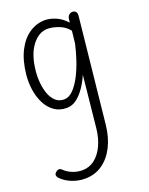

<svg xmlns="http://www.w3.org/2000/svg" viewBox="-182 -642 926 1196"><g transform="rotate(-20 281.0 -44.0)"><path d="M213 10Q164.5 10 130 -14.8Q95.5 -39.5 75 -80.5Q54.5 -121.5 47.2 -171.2Q40 -221 45 -271Q54.5 -362.5 86.5 -425Q118.5 -487.5 166.5 -519.2Q214.5 -551 270 -551Q301 -551 339.2 -535.5Q377.5 -520 410.5 -483L413.5 -506Q416 -524 426.2 -532.5Q436.5 -541 449 -541Q461.5 -541 470.2 -532Q479 -523 476.5 -502L404 189Q395.5 272.5 364 334Q332.5 395.5 282.8 429.2Q233 463 169 463Q125 463 84 446.8Q43 430.5 15.5 403Q2.5 389 3.5 378Q4.5 367 20 357Q28 351.5 36.8 352.2Q45.5 353 53.5 361.5Q74.5 382.5 105.8 395.2Q137 408 171.5 408Q217 408 252.8 380.2Q288.5 352.5 311.5 303.5Q334.5 254.5 341 191L376 -150.5Q359 -110 334.2 -73.2Q309.5 -36.5 279 -13.2Q248.5 10 213 10ZM108 -269Q104.5 -230 108.5 -190.5Q112.5 -151 125 -118.2Q137.5 -85.5 159.8 -65.5Q182 -45.5 214.5 -45.5Q247 -45.5 275.5 -74.5Q304 -103.5 327.8 -149.5Q351.5 -195.5 369 -248.5Q386.5 -301.5 397 -349.5L406 -431Q381.5 -463.5 340.8 -479Q300 -494.5 267 -494.5Q207.5 -494.5 162.8 -435Q118 -375.5 108 -269Z"/></g></svg>

Font: Edu SA Hand
Style: Regular
Weight: 400
Designer: Tina and Corey Anderson, Eben Sorkin, Mirko Velimirovic
Foundry: Google for Education
Version: Version 2.000